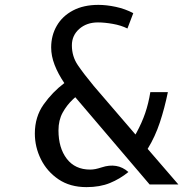

<svg xmlns="http://www.w3.org/2000/svg" viewBox="-20 -757 801 788"><path d="M335 11Q267.5 11 220.2 -21Q173 -53 148 -103.2Q123 -153.5 123 -209Q123 -277.5 159.2 -328.5Q195.5 -379.5 244 -416Q218 -454.5 204 -491Q190 -527.5 190 -562Q190 -611.5 213 -651.2Q236 -691 279.5 -714Q323 -737 384 -737Q417 -737 455.5 -728.8Q494 -720.5 527 -703L503 -640Q477 -653 443 -659Q409 -665 382 -665Q335.5 -665 305.2 -638.2Q275 -611.5 275 -571Q275 -525.5 299.5 -489.5Q324 -453.5 365 -404L530 -212L536 -205L540 -212Q562.5 -253.5 576 -293Q589.5 -332.5 597 -379H669Q655.5 -313 636.2 -254.8Q617 -196.5 586 -146L712 0H594L295 -351L289 -358L280 -350Q254 -325.5 237 -294.5Q220 -263.5 220 -222Q220 -150 254 -105.5Q288 -61 350 -61Q360.5 -61 371.8 -63.2Q383 -65.5 397 -70Q428.5 -80.5 456.2 -76Q484 -71.5 507 -51Q472 -22.5 431 -5.8Q390 11 335 11Z"/></svg>

Font: Expletus Sans
Style: Regular
Weight: 400
Designer: Jasper de Waard
Foundry: Designtown
Version: Version 7.500